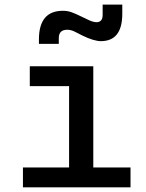

<svg xmlns="http://www.w3.org/2000/svg" viewBox="-20 -801 626 821"><path d="M275.4 0V-517.6H378.9V0ZM78.1 0V-85H285.2V0ZM369.1 0V-85H538.1V0ZM107.4 -432.6V-517.6H378.9V-432.6ZM146.5 -613.3V-632.8Q146.5 -754.9 249 -754.9Q268.6 -754.9 285.6 -748.8Q302.7 -742.7 321.3 -733.4Q345.7 -721.2 363 -713.6Q380.4 -706.1 392.6 -706.1Q418.9 -706.1 418.9 -737.3V-781.2H502.9V-742.2Q502.9 -683.6 480 -654.3Q457 -625 411.1 -625Q397.5 -625 377.4 -630.9Q357.4 -636.7 331.5 -649.4Q315.4 -657.7 299.3 -665.8Q283.2 -673.8 267.6 -673.8Q249.5 -673.8 240.5 -665Q231.4 -656.2 231.4 -637.7V-613.3Z"/></svg>

Font: Cascadia Mono PL
Style: Regular
Weight: 400
Monospace: yes
Designer: Aaron Bell
Foundry: Saja Typeworks
Version: Version 2102.003